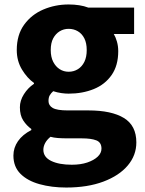

<svg xmlns="http://www.w3.org/2000/svg" viewBox="-20 -598 647 859"><path d="M276 241Q211 241 157 226Q103 211 71.5 179.5Q40 148 40 98Q40 63 60.5 33.5Q81 4 120 -16V-21Q99 -36 84 -59Q69 -82 69 -118Q69 -148 87 -176.5Q105 -205 132 -223V-227Q102 -248 78.5 -286.5Q55 -325 55 -374Q55 -442 88 -487.5Q121 -533 174 -555.5Q227 -578 287 -578Q312 -578 334.5 -574.5Q357 -571 375 -564H580V-446H489Q497 -433 503 -412.5Q509 -392 509 -369Q509 -305 479.5 -262.5Q450 -220 399.5 -199.5Q349 -179 287 -179Q272 -179 254.5 -181.5Q237 -184 218 -190Q208 -181 202.5 -171.5Q197 -162 197 -146Q197 -126 216 -115Q235 -104 283 -104H376Q479 -104 534.5 -70Q590 -36 590 39Q590 97 551.5 142.5Q513 188 442.5 214.5Q372 241 276 241ZM287 -277Q310 -277 328.5 -288.5Q347 -300 357.5 -321.5Q368 -343 368 -374Q368 -405 357.5 -426Q347 -447 328.5 -458Q310 -469 287 -469Q265 -469 247 -458Q229 -447 218 -426.5Q207 -406 207 -374Q207 -343 218 -321.5Q229 -300 247 -288.5Q265 -277 287 -277ZM301 139Q341 139 370.5 129Q400 119 417 103Q434 87 434 67Q434 39 411 30Q388 21 346 21H285Q257 21 238.5 19.5Q220 18 206 14Q190 27 182 42Q174 57 174 72Q174 105 209 122Q244 139 301 139Z"/></svg>

Font: Noto Sans KR Thin ExtraBold
Style: Regular
Weight: 800
Version: Version 2.004-H2;hotconv 1.0.118;makeotfexe 2.5.65603